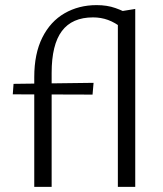

<svg xmlns="http://www.w3.org/2000/svg" viewBox="-20 -731 637 751"><path d="M114 0V-429Q114 -521 145.5 -584Q177 -647 232.5 -679Q288 -711 358 -711Q399 -711 431.5 -699.5Q464 -688 491 -672L458 -621Q430 -643 402.5 -653Q375 -663 344 -663Q262 -663 222 -609.5Q182 -556 182 -446V0ZM342 -361 30 -362 33 -403 346 -407ZM441 0V-685L509 -696V0Z"/></svg>

Font: Ysabeau Office
Style: Regular
Weight: 400
Designer: Christian Thalmann (Catharsis Fonts)
Version: Version 2.001;gftools[0.9.30]; featfreeze: tnum,lnum,ss02